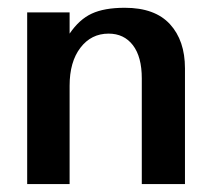

<svg xmlns="http://www.w3.org/2000/svg" viewBox="-20 -466 554 486"><path d="M448.2 0V-293Q448.2 -363.3 410.2 -404.8Q372.1 -446.3 295.9 -446.3Q244.1 -446.3 212.4 -431.6Q180.7 -417 156.2 -380.9V-434.6H48.8V0H156.2V-249Q156.2 -309.6 183.6 -345.2Q210.9 -380.9 254.9 -380.9Q293.9 -380.9 316.4 -351.6Q338.9 -322.3 338.9 -267.6V0Z"/></svg>

Font: Namkio Khamti
Style: Bold
Weight: 700
Designer: Debbi Hosken
Foundry: SIL International
Version: Version 3.917